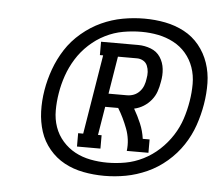

<svg xmlns="http://www.w3.org/2000/svg" viewBox="-40 -926 609 530"><g transform="rotate(5 264.5 -661.0)"><path d="M185 -514V-551H199L235 -771H226V-808H329Q347 -808 364 -801.5Q381 -795 390.5 -780.5Q400 -766 402 -748Q404 -730 400 -711Q398 -698 393.5 -685Q389 -672 380 -661Q371 -650 359 -642.5Q347 -635 333 -632Q344 -613 352.5 -593Q361 -573 364 -551H383V-514H323Q325 -530 323 -545.5Q321 -561 315.5 -575.5Q310 -590 303.5 -603.5Q297 -617 289 -630H253L240 -551H250V-514ZM259 -667H310Q320 -667 329 -670.5Q338 -674 345 -681.5Q352 -689 355.5 -698.5Q359 -708 360 -717Q362 -727 361.5 -736Q361 -745 357.5 -753.5Q354 -762 346 -766.5Q338 -771 329 -771H276ZM267 -440Q237 -440 208.5 -445.5Q180 -451 156 -464Q132 -477 114 -498.5Q96 -520 87.5 -546.5Q79 -573 78 -602Q77 -631 82 -661Q87 -691 97.5 -720Q108 -749 125 -775.5Q142 -802 167.5 -823.5Q193 -845 221.5 -858Q250 -871 280 -876.5Q310 -882 340 -882Q370 -882 398 -876.5Q426 -871 450.5 -858Q475 -845 492.5 -823.5Q510 -802 519 -775.5Q528 -749 528.5 -720Q529 -691 524 -661Q519 -631 509 -602Q499 -573 481.5 -546.5Q464 -520 439 -498.5Q414 -477 385 -464Q356 -451 326.5 -445.5Q297 -440 267 -440ZM272 -477Q297 -477 322 -481.5Q347 -486 371 -498Q395 -510 415 -528.5Q435 -547 449.5 -569.5Q464 -592 472 -616.5Q480 -641 484 -666Q488 -690 488 -714Q488 -738 480.5 -759.5Q473 -781 458.5 -798Q444 -815 424 -825.5Q404 -836 381.5 -840.5Q359 -845 335 -845Q310 -845 284.5 -840.5Q259 -836 235 -824Q211 -812 191 -793.5Q171 -775 157 -752.5Q143 -730 134.5 -705.5Q126 -681 122 -656Q118 -632 118 -608Q118 -584 125.5 -562.5Q133 -541 148 -524Q163 -507 182.5 -496.5Q202 -486 225 -481.5Q248 -477 272 -477Z"/></g></svg>

Font: Iosevka Curly Slab Light
Style: Italic
Weight: 300
Italic angle: -9°
Monospace: yes
Designer: Belleve Invis
Foundry: Belleve Invis
Version: Version 22.1.2; ttfautohint (v1.8.4)